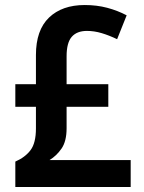

<svg xmlns="http://www.w3.org/2000/svg" viewBox="-20 -744 572 764"><path d="M317 -724Q365 -724 406.5 -713Q448 -702 484 -683L446 -588Q415 -603 385 -612Q355 -621 326 -621Q286 -621 265.5 -597.5Q245 -574 245 -520V-409H411V-319H245V-234Q245 -182 225 -153Q205 -124 177 -107H500V0H41V-101Q80 -118 101.5 -146.5Q123 -175 123 -233V-319H41V-409H123V-525Q123 -624 175 -674Q227 -724 317 -724Z"/></svg>

Font: Noto Sans Georgian SemiCondensed SemiBold
Style: Regular
Weight: 600
Width: 4
Designer: Monotype Design Team, Akaki Razmadze
Foundry: Google LLC
Version: Version 2.005; ttfautohint (v1.8.4.7-5d5b)